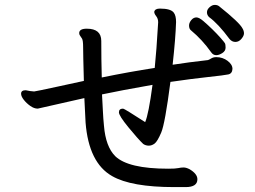

<svg xmlns="http://www.w3.org/2000/svg" viewBox="-20 -785 1040 783"><path d="M862 -560Q873 -560 886.5 -568.5Q900 -577 900 -591Q900 -604 897 -609Q894 -614 879.5 -630.5Q865 -647 846 -665.5Q827 -684 809.5 -699Q792 -714 781 -714Q769 -714 760 -703Q751 -692 751 -681Q751 -668 758 -662Q805 -623 841 -572Q849 -560 862 -560ZM737 -22Q785 -22 785 -54Q785 -76 753 -95Q739 -102 729 -102Q718 -102 707 -99.5Q696 -97 666 -97Q503 -97 450 -148Q411 -187 404 -272Q401 -301 399.5 -334Q398 -367 396 -400Q471 -416 602 -439Q586 -319 572 -287Q487 -342 482 -342Q465 -342 465 -327Q465 -313 504 -265.5Q543 -218 564 -198Q574 -191 587 -191Q599 -191 610.5 -199.5Q622 -208 637.5 -244.5Q653 -281 675 -451Q764 -464 829.5 -471Q895 -478 911 -481.5Q927 -485 928 -504Q928 -522 908 -537Q888 -552 862 -552Q850 -552 841 -546.5Q832 -541 828 -540Q748 -531 684 -521Q696 -629 698 -695Q698 -721 689 -733Q677 -750 632 -750Q612 -750 609 -737Q609 -729 617 -719Q625 -709 625 -694Q618 -574 611 -508Q507 -492 395 -469Q393 -544 393 -618Q393 -668 334 -668Q303 -668 303 -650Q303 -644 306.5 -639.5Q310 -635 314.5 -627.5Q319 -620 319 -592Q319 -564 322 -455Q251 -440 209 -430.5Q167 -421 148 -417.5Q129 -414 124.5 -413Q120 -412 119 -412Q102 -413 85 -417Q66 -417 66 -403Q66 -392 77 -378Q88 -364 103.5 -353Q119 -342 134 -342L324 -385L329 -285Q342 -121 437 -67Q515 -22 691 -22ZM916 -626Q926 -614 940 -614Q954 -614 964.5 -626.5Q975 -639 975 -649Q975 -659 969 -669Q957 -693 873 -760Q866 -765 856 -765Q845 -765 834.5 -755.5Q824 -746 824 -735Q824 -723 833 -715Q870 -688 916 -626Z"/></svg>

Font: LXGW WenKai TC
Style: Bold
Weight: 700
Designer: LXGW / Fontworks Inc.
Foundry: LXGW / Fontworks Inc.
Version: Version 1.330;April 28, 2024